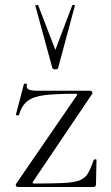

<svg xmlns="http://www.w3.org/2000/svg" viewBox="-20 -750 445 770"><path d="M44 -12 288 -367Q292 -374 283 -374Q205 -374 159.5 -368.5Q114 -363 90.5 -345Q67 -327 56 -289Q55 -286 49 -287.5Q43 -289 44 -291L76 -413Q77 -415 83 -414.5Q89 -414 88 -412Q84 -396 95 -391Q106 -386 135 -386Q170 -386 221 -386Q272 -386 342 -386Q346 -386 349 -382Q352 -378 350 -374L112 -21Q108 -14 117 -14Q191 -14 233.5 -16Q276 -18 298.5 -26.5Q321 -35 332.5 -54.5Q344 -74 356 -109Q357 -111 362 -111Q367 -111 367 -109L365 -11Q365 -7 362.5 -3.5Q360 0 356 0Q309 0 257.5 0Q206 0 153.5 0Q101 0 51 0Q47 0 44.5 -4Q42 -8 44 -12ZM122 -726Q121 -729 126.5 -730Q132 -731 133 -729L202 -550L270 -729Q271 -731 276.5 -730Q282 -729 280 -726L213 -477Q212 -472 202 -472Q192 -472 190 -477Z"/></svg>

Font: Cormorant Infant Light
Style: Regular
Weight: 300
Designer: Christian Thalmann (Catharsis Fonts)
Foundry: Catharsis Fonts
Version: Version 4.001